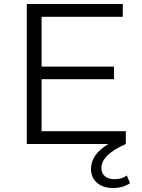

<svg xmlns="http://www.w3.org/2000/svg" viewBox="-20 -720 709 960"><path d="M188 -64H609V0Q487 54 487 120Q487 147 505 161.5Q523 176 552 176Q591 176 614 157L630 196Q594 220 545 220Q495 220 465 194Q435 168 435 125Q435 52 522 0H114V-700H594V-636H188V-387H550V-324H188Z"/></svg>

Font: Belfius21
Style: Regular
Weight: 400
Designer: Montserrat's base design by Julieta Ulanovsky, modified by Coast SPRL for Belfius Bank NV.
Foundry: Montserrat's base design by Julieta Ulanovsky, modified by Coast SPRL for Belfius Bank NV.
Version: Version 2.000;FEAKit 1.0